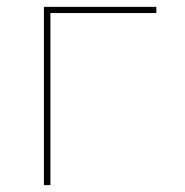

<svg xmlns="http://www.w3.org/2000/svg" viewBox="-20 -540 540 560"><path d="M108 0V-520H436V-502H127V0Z"/></svg>

Font: Iosevka SS18 Thin
Style: Regular
Weight: 100
Monospace: yes
Designer: Belleve Invis
Foundry: Belleve Invis
Version: Version 25.1.1; ttfautohint (v1.8.4)